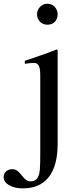

<svg xmlns="http://www.w3.org/2000/svg" viewBox="-99 -782 430 1045"><path d="M214.8 0Q214.8 120.1 166.5 181.6Q118.2 243.2 25.4 243.2Q-19.5 243.2 -49.3 226.1Q-79.1 209 -79.1 181.6Q-79.1 163.1 -65.4 150.9Q-51.8 138.7 -32.2 138.7Q-18.6 138.7 -6.3 146.5Q5.9 154.3 20.5 173.8Q34.2 191.4 44.4 198.2Q54.7 205.1 67.4 205.1Q93.8 205.1 105.5 185.5Q110.4 177.7 113.3 167.5Q116.2 157.2 117.7 142.1Q119.1 127 119.6 105Q120.1 83 120.1 50.8V-372.1Q120.1 -408.2 112.3 -423.8Q104.5 -439.5 85.9 -439.5Q77.1 -439.5 65.9 -438.5Q54.7 -437.5 41 -435.5L36.1 -434.6V-451.2Q60.5 -459 81.1 -466.3Q101.6 -473.6 122.1 -480.5Q142.6 -487.3 163.6 -495.1Q184.6 -502.9 209 -512.7L214.8 -509.8ZM159.2 -761.7Q182.6 -761.7 198.7 -744.6Q214.8 -727.5 214.8 -704.1Q214.8 -679.7 199.7 -663.6Q184.6 -647.5 159.2 -647.5Q134.8 -647.5 118.7 -663.6Q102.5 -679.7 102.5 -704.1Q102.5 -727.5 119.1 -744.6Q135.7 -761.7 159.2 -761.7Z"/></svg>

Font: BabelStone Tibetan Slim
Style: Regular
Weight: 400
Designer: Christopher J. Fynn
Foundry: BabelStone
Version: Version 10.011 October 1, 2023